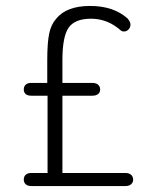

<svg xmlns="http://www.w3.org/2000/svg" viewBox="-20 -626 520 646"><path d="M140 -44H85Q73 -44 66.5 -38Q60 -32 60 -22Q60 -12 66.5 -6Q73 0 86 0H402Q414 0 421 -6Q428 -12 428 -21Q428 -32 421 -38Q414 -44 402 -44H190V-304H291Q303 -304 310 -309.5Q317 -315 317 -325Q317 -335 310 -341Q303 -347 291 -347H190V-424Q190 -503 211 -533Q232 -563 286 -563Q334 -563 372 -535Q378 -531 384 -525.5Q390 -520 397 -520Q406 -520 412.5 -527Q419 -534 419 -543Q419 -553 409 -564Q362 -606 283 -606Q204 -606 169 -563Q152 -544 145.5 -513Q139 -482 139 -424V-347H84Q73 -347 66.5 -341Q60 -335 60 -325Q60 -315 66.5 -309.5Q73 -304 85 -304H140Z"/></svg>

Font: Beiruti Light
Style: Regular
Weight: 300
Designer: Arlette Boutros
Foundry: Boutros
Version: Version 1.41